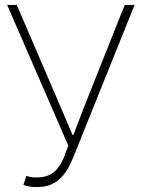

<svg xmlns="http://www.w3.org/2000/svg" viewBox="-20 -746 572 779"><path d="M131 13C207 13 247 -32 277 -107L526 -726H486L324 -319L278 -199H274L223 -319L48 -726H9L257 -155L238 -104C213 -50 185 -26 126 -26C111 -26 98 -28 87 -33L75 4C94 11 107 13 131 13Z"/></svg>

Font: Noto Sans CJK Thin
Style: Regular
Weight: 100
Designer: Ryoko NISHIZUKA (kana & ideographs); Paul D. Hunt (Latin, Greek & Cyrillic); Wenlong ZHANG (bopomofo); Sandoll Communica
Foundry: Adobe Systems Incorporated
Version: Version 1.000;PS 1;hotconv 1.0.78;makeotf.lib2.5.61930